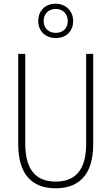

<svg xmlns="http://www.w3.org/2000/svg" viewBox="-20 -1004 600 1034"><path d="M281 -799C335 -799 374 -835 374 -891C374 -946 333 -984 279 -984C226 -984 186 -948 186 -891C186 -833 228 -799 281 -799ZM281 -827C239 -827 215 -855 215 -891C215 -928 240 -956 280 -956C318 -956 345 -929 345 -891C345 -853 320 -827 281 -827ZM482 -228V-714H444V-229C444 -82 380 -26 280 -26C176 -26 116 -87 116 -231V-714H78V-229C78 -67 150 10 280 10C399 10 482 -56 482 -228Z"/></svg>

Font: Noto Sans Hebrew Condensed ExtraLight
Style: Regular
Weight: 200
Width: 3
Designer: Monotype Design Team
Foundry: Monotype Imaging Inc.
Version: Version 2.004